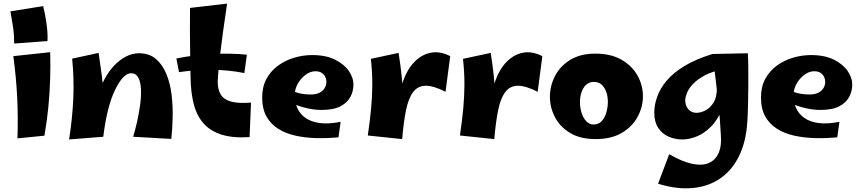

<svg xmlns="http://www.w3.org/2000/svg" viewBox="-20 -761 4787 1067"><path d="M59 -519Q59 -567 52.5 -610.5Q46 -654 38 -698L220 -727Q231 -684 238.5 -630Q246 -576 244 -533ZM227 -7 77 8Q81 -108 75.5 -220Q70 -332 54 -449L259 -471Q261 -389 258.5 -316Q256 -243 249 -169Q242 -95 227 -7Z M932 11 720 -1Q731 -37 741.5 -83Q752 -129 758.5 -176Q765 -223 763.5 -263.5Q762 -304 749 -329Q736 -354 709 -354Q686 -354 663.5 -330Q641 -306 619 -260.5Q597 -215 580.5 -149.5Q564 -84 554 -1L512 -137Q512 -185 525.5 -232.5Q539 -280 561.5 -322Q584 -364 614 -396Q644 -428 679.5 -446.5Q715 -465 752 -465Q810 -465 846.5 -433.5Q883 -402 904.5 -350Q926 -298 933.5 -235Q941 -172 939.5 -107.5Q938 -43 932 11ZM554 -1 364 14Q383 -109 387.5 -217Q392 -325 381 -435L528 -467Q538 -400 545.5 -343Q553 -286 556 -233Q559 -180 558.5 -124Q558 -68 554 -1Z M1367 1Q1274 7 1211 -13Q1148 -33 1110.5 -76Q1073 -119 1056.5 -183.5Q1040 -248 1039 -332Q1038 -388 1037 -453Q1036 -518 1035.5 -585.5Q1035 -653 1036 -717L1242 -741Q1230 -660 1219.5 -584.5Q1209 -509 1201 -441Q1193 -373 1190 -311Q1189 -266 1206 -237Q1223 -208 1264 -196.5Q1305 -185 1375 -191ZM1338 -355Q1254 -372 1160 -373Q1066 -374 975 -360L960 -436Q1058 -456 1161.5 -461Q1265 -466 1352 -457Z M1861 2Q1799 8 1738 6.5Q1677 5 1622.5 -7Q1568 -19 1526.5 -45Q1485 -71 1461 -113.5Q1437 -156 1437 -219Q1437 -279 1461 -323Q1485 -367 1525.5 -396.5Q1566 -426 1615.5 -440.5Q1665 -455 1715 -455Q1791 -455 1842 -429.5Q1893 -404 1919 -366Q1945 -328 1944 -288Q1944 -255 1927.5 -223Q1911 -191 1872.5 -170.5Q1834 -150 1766 -150Q1742 -150 1715.5 -154Q1689 -158 1662.5 -165.5Q1636 -173 1611.5 -183.5Q1587 -194 1568 -207L1596 -261Q1617 -249 1644.5 -242.5Q1672 -236 1708 -236Q1734 -236 1753 -244.5Q1772 -253 1783 -269.5Q1794 -286 1794 -307Q1794 -321 1787.5 -334Q1781 -347 1768 -356Q1755 -365 1732 -365Q1705 -365 1678.5 -345.5Q1652 -326 1635 -296Q1618 -266 1618 -232Q1618 -192 1633 -159Q1648 -126 1679.5 -104.5Q1711 -83 1759 -77Q1807 -71 1873 -84Z M2215 12 2192 -156Q2196 -242 2219.5 -309Q2243 -376 2283 -417Q2323 -458 2374 -468Q2425 -478 2482 -449L2456 -251Q2389 -285 2345.5 -284.5Q2302 -284 2276 -249.5Q2250 -215 2236.5 -149.5Q2223 -84 2215 12ZM2215 12 2024 -8Q2036 -90 2042.5 -159Q2049 -228 2049 -294.5Q2049 -361 2041 -434L2195 -467Q2206 -399 2212 -340.5Q2218 -282 2220 -226.5Q2222 -171 2220.5 -113Q2219 -55 2215 12Z M2727 12 2704 -156Q2708 -242 2731.5 -309Q2755 -376 2795 -417Q2835 -458 2886 -468Q2937 -478 2994 -449L2968 -251Q2901 -285 2857.5 -284.5Q2814 -284 2788 -249.5Q2762 -215 2748.5 -149.5Q2735 -84 2727 12ZM2727 12 2536 -8Q2548 -90 2554.5 -159Q2561 -228 2561 -294.5Q2561 -361 2553 -434L2707 -467Q2718 -399 2724 -340.5Q2730 -282 2732 -226.5Q2734 -171 2732.5 -113Q2731 -55 2727 12Z M3290 12Q3205 12 3148.5 -22Q3092 -56 3064 -110Q3036 -164 3036 -223Q3036 -283 3064 -338Q3092 -393 3148.5 -428Q3205 -463 3288 -463Q3376 -463 3435 -428.5Q3494 -394 3523.5 -340Q3553 -286 3553 -226Q3553 -167 3523.5 -112Q3494 -57 3435.5 -22.5Q3377 12 3290 12ZM3278 -69Q3306 -69 3323.5 -87.5Q3341 -106 3349.5 -135.5Q3358 -165 3358 -195Q3358 -224 3349.5 -249Q3341 -274 3324 -290Q3307 -306 3280 -306Q3255 -306 3237.5 -290Q3220 -274 3211.5 -248Q3203 -222 3203 -194Q3203 -163 3212 -134Q3221 -105 3238.5 -87Q3256 -69 3278 -69Z M3637 260 3699 96Q3770 137 3825 149Q3880 161 3917.5 145.5Q3955 130 3973 90.5Q3991 51 3986 -10Q3984 -54 3980.5 -97.5Q3977 -141 3971.5 -192Q3966 -243 3958.5 -308Q3951 -373 3940 -461L4136 -465Q4138 -430 4138.5 -383Q4139 -336 4138.5 -283Q4138 -230 4137 -178.5Q4136 -127 4133 -83Q4126 27 4087 106.5Q4048 186 3982 231Q3916 276 3828.5 284Q3741 292 3637 260ZM3772 14Q3730 14 3694.5 -2Q3659 -18 3637.5 -51Q3616 -84 3616 -135Q3616 -177 3632 -223Q3648 -269 3685 -313Q3722 -357 3785 -395Q3848 -433 3940 -461L4000 -376Q3937 -364 3895.5 -341.5Q3854 -319 3830.5 -293.5Q3807 -268 3797.5 -244Q3788 -220 3788 -204Q3788 -173 3805.5 -153.5Q3823 -134 3850 -134Q3874 -134 3900.5 -147.5Q3927 -161 3945.5 -191Q3964 -221 3964 -272L4023 -304Q4017 -215 3992.5 -154.5Q3968 -94 3931 -57Q3894 -20 3852.5 -3Q3811 14 3772 14Z M4633 2Q4571 8 4510 6.5Q4449 5 4394.5 -7Q4340 -19 4298.5 -45Q4257 -71 4233 -113.5Q4209 -156 4209 -219Q4209 -279 4233 -323Q4257 -367 4297.5 -396.5Q4338 -426 4387.5 -440.5Q4437 -455 4487 -455Q4563 -455 4614 -429.5Q4665 -404 4691 -366Q4717 -328 4716 -288Q4716 -255 4699.5 -223Q4683 -191 4644.5 -170.5Q4606 -150 4538 -150Q4514 -150 4487.5 -154Q4461 -158 4434.5 -165.5Q4408 -173 4383.5 -183.5Q4359 -194 4340 -207L4368 -261Q4389 -249 4416.5 -242.5Q4444 -236 4480 -236Q4506 -236 4525 -244.5Q4544 -253 4555 -269.5Q4566 -286 4566 -307Q4566 -321 4559.5 -334Q4553 -347 4540 -356Q4527 -365 4504 -365Q4477 -365 4450.5 -345.5Q4424 -326 4407 -296Q4390 -266 4390 -232Q4390 -192 4405 -159Q4420 -126 4451.5 -104.5Q4483 -83 4531 -77Q4579 -71 4645 -84Z"/></svg>

Font: Marhey Light SemiBold
Style: Regular
Weight: 600
Version: Version 1.000